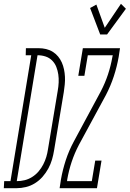

<svg xmlns="http://www.w3.org/2000/svg" viewBox="-85 -988 681 1008"><path d="M-65 0 -63 -37H-30L79 -698H50L51 -735H118Q138 -735 157 -730.5Q176 -726 192 -716Q208 -706 220 -691.5Q232 -677 239.5 -660Q247 -643 251 -624Q255 -605 256 -585Q257 -565 255 -545Q253 -525 250 -505L199 -199Q195 -174 188 -150Q181 -126 168.5 -103Q156 -80 138.5 -60Q121 -40 98.5 -26Q76 -12 51 -6Q26 0 2 0ZM3 -37Q24 -37 44.5 -42Q65 -47 84 -59Q103 -71 117.5 -88Q132 -105 142 -124.5Q152 -144 158 -164Q164 -184 167 -205L218 -511Q222 -533 223 -555Q224 -577 221 -597.5Q218 -618 210.5 -637Q203 -656 188.5 -670.5Q174 -685 154 -691.5Q134 -698 112 -698ZM441 -807 388 -946 421 -964 465 -842 550 -968 576 -942 477 -807ZM228 0 235 -46Q244 -97 260.5 -147.5Q277 -198 303 -246L444 -508Q467 -552 482 -597.5Q497 -643 505 -689L507 -698H376L358 -590H326L350 -735H545L538 -689Q529 -638 512.5 -587.5Q496 -537 471 -489L329 -227Q306 -183 291 -137.5Q276 -92 268 -46L267 -37H397L415 -145H448L424 0Z"/></svg>

Font: Iosevka Curly Slab XLtObl
Style: Regular
Weight: 200
Italic angle: -9°
Monospace: yes
Designer: Belleve Invis
Foundry: Belleve Invis
Version: Version 11.1.0; ttfautohint (v1.8.3)